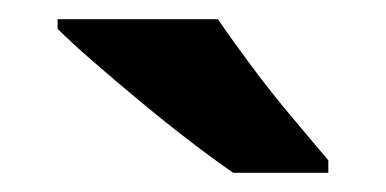

<svg xmlns="http://www.w3.org/2000/svg" viewBox="-20 -786 402 200"><path d="M207 -766Q222 -744 242.5 -716.5Q263 -689 284.5 -663.5Q306 -638 322 -619V-606H223Q204 -619 178.5 -638.5Q153 -658 126.5 -680Q100 -702 77 -722Q54 -742 40 -756V-766Z"/></svg>

Font: Noto Sans Tai Tham
Style: Bold
Weight: 700
Designer: Monotype Design Team 2013. Revised by David WIlliams 2020
Foundry: Monotype Imaging Inc.
Version: Version 2.002; ttfautohint (v1.8.4.7-5d5b)